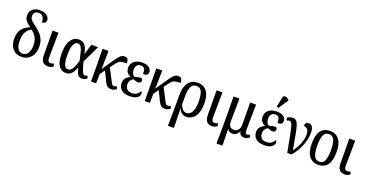

<svg xmlns="http://www.w3.org/2000/svg" viewBox="-34 -1768 5713 2965"><g transform="rotate(20 2822.0 -286.0)"><path d="M238 10Q152 10 96.5 -49.5Q41 -109 41 -218Q41 -322 90.5 -381.5Q140 -441 215 -464Q186 -486 161 -508Q136 -530 120.5 -557.5Q105 -585 105 -625Q105 -691 150 -728Q195 -765 270 -765Q321 -765 355 -748.5Q389 -732 406.5 -707.5Q424 -683 424 -660Q424 -629 406 -613.5Q388 -598 358 -598Q358 -648 336 -684Q314 -720 264 -720Q223 -720 201.5 -698.5Q180 -677 180 -641Q180 -612 191.5 -592Q203 -572 228.5 -551.5Q254 -531 295 -500Q340 -465 374.5 -428Q409 -391 428.5 -343Q448 -295 448 -230Q448 -152 420.5 -98.5Q393 -45 345.5 -17.5Q298 10 238 10ZM239 -41Q295 -41 326 -90Q357 -139 357 -218Q357 -276 341.5 -317.5Q326 -359 301 -388Q276 -417 248 -438Q202 -422 167 -368Q132 -314 132 -215Q132 -130 161.5 -86Q191 -42 239 -41Z M677 9Q618 9 589 -24.5Q560 -58 559 -131L556 -536H653L648 -126Q647 -87 660 -69Q673 -51 697 -51Q713 -51 723.5 -54.5Q734 -58 747 -65L764 -24Q747 -9 726 0Q705 9 677 9Z M969 10Q921 10 885 -17Q849 -44 828.5 -102.5Q808 -161 808 -257Q808 -402 858 -474Q908 -546 988 -546Q1025 -546 1054 -531Q1083 -516 1104.5 -477.5Q1126 -439 1140 -371H1145L1194 -536H1305L1168 -251Q1190 -166 1205 -124Q1220 -82 1232 -68Q1244 -54 1258 -54Q1277 -54 1299 -68L1316 -28Q1300 -12 1280 -3Q1260 6 1232 6Q1186 6 1164.5 -25.5Q1143 -57 1125 -132H1121Q1108 -94 1088.5 -61.5Q1069 -29 1039.5 -9.5Q1010 10 969 10ZM981 -54Q1009 -54 1029 -72Q1049 -90 1063.5 -118.5Q1078 -147 1088.5 -179.5Q1099 -212 1108 -241Q1090 -324 1076 -377.5Q1062 -431 1043 -457.5Q1024 -484 991 -484Q948 -484 923.5 -429Q899 -374 899 -266Q899 -160 918.5 -107Q938 -54 981 -54Z M1383 0 1378 -536H1475L1470 -236L1596 -421Q1639 -484 1668.5 -512.5Q1698 -541 1739 -541Q1781 -541 1794 -516Q1807 -491 1807 -452Q1757 -451 1727.5 -446Q1698 -441 1679 -426.5Q1660 -412 1638 -383L1581 -306L1690 -96Q1704 -68 1715 -61Q1726 -54 1742 -54Q1763 -54 1783 -68L1800 -28Q1784 -14 1763 -4Q1742 6 1714 6Q1672 6 1650 -11Q1628 -28 1606 -72L1527 -234L1469 -154L1466 0Z M2017 10Q1925 10 1879.5 -33Q1834 -76 1834 -137Q1834 -194 1863.5 -226Q1893 -258 1933 -272V-275Q1894 -290 1871 -321Q1848 -352 1848 -398Q1848 -445 1872.5 -478.5Q1897 -512 1938 -529Q1979 -546 2030 -546Q2084 -546 2117 -531Q2150 -516 2165 -493Q2180 -470 2180 -445Q2180 -415 2163.5 -399Q2147 -383 2098 -383Q2099 -431 2084.5 -463.5Q2070 -496 2025 -496Q1984 -496 1961 -470.5Q1938 -445 1938 -399Q1938 -360 1953.5 -331.5Q1969 -303 1990 -298Q2020 -306 2048.5 -311.5Q2077 -317 2099 -317Q2106 -312 2111.5 -302Q2117 -292 2117 -278Q2117 -259 2103 -247Q2089 -235 2067 -235Q2052 -235 2032.5 -241Q2013 -247 1987 -257Q1966 -247 1945.5 -221.5Q1925 -196 1925 -150Q1925 -109 1950.5 -78Q1976 -47 2035 -47Q2079 -47 2111.5 -66.5Q2144 -86 2164 -126Q2170 -122 2175 -112.5Q2180 -103 2180 -89Q2180 -48 2139 -19Q2098 10 2017 10Z M2266 0 2261 -536H2358L2353 -236L2479 -421Q2522 -484 2551.5 -512.5Q2581 -541 2622 -541Q2664 -541 2677 -516Q2690 -491 2690 -452Q2640 -451 2610.5 -446Q2581 -441 2562 -426.5Q2543 -412 2521 -383L2464 -306L2573 -96Q2587 -68 2598 -61Q2609 -54 2625 -54Q2646 -54 2666 -68L2683 -28Q2667 -14 2646 -4Q2625 6 2597 6Q2555 6 2533 -11Q2511 -28 2489 -72L2410 -234L2352 -154L2349 0Z M2733 237 2736 -79V-280Q2736 -405 2789 -475.5Q2842 -546 2944 -546Q3040 -546 3091.5 -478Q3143 -410 3143 -275Q3143 -178 3117 -115Q3091 -52 3047 -21Q3003 10 2948 10Q2908 10 2877 -12.5Q2846 -35 2827 -82H2825L2830 237ZM2931 -47Q2962 -47 2989.5 -68.5Q3017 -90 3034 -139.5Q3051 -189 3051 -272Q3051 -380 3026 -437Q3001 -494 2939 -494Q2877 -494 2851 -437.5Q2825 -381 2825 -281V-145Q2847 -96 2871 -71.5Q2895 -47 2931 -47Z M3372 9Q3313 9 3284 -24.5Q3255 -58 3254 -131L3251 -536H3348L3343 -126Q3342 -87 3355 -69Q3368 -51 3392 -51Q3408 -51 3418.5 -54.5Q3429 -58 3442 -65L3459 -24Q3442 -9 3421 0Q3400 9 3372 9Z M3531 237 3534 -126 3530 -536H3627L3622 -160Q3621 -132 3629 -107.5Q3637 -83 3656 -67.5Q3675 -52 3708 -52Q3754 -52 3780.5 -87Q3807 -122 3806 -176L3803 -536H3900L3894 -132Q3893 -88 3900 -71Q3907 -54 3927 -54Q3935 -54 3946 -57.5Q3957 -61 3967 -68L3984 -28Q3966 -11 3946.5 -2.5Q3927 6 3901 6Q3860 6 3839.5 -13Q3819 -32 3814 -70H3812Q3785 10 3704 10Q3646 10 3625 -37H3623L3628 237Z M4227 10Q4135 10 4089.5 -33Q4044 -76 4044 -137Q4044 -194 4073.5 -226Q4103 -258 4143 -272V-275Q4104 -290 4081 -321Q4058 -352 4058 -398Q4058 -445 4082.5 -478.5Q4107 -512 4148 -529Q4189 -546 4240 -546Q4294 -546 4327 -531Q4360 -516 4375 -493Q4390 -470 4390 -445Q4390 -415 4373.5 -399Q4357 -383 4308 -383Q4309 -431 4294.5 -463.5Q4280 -496 4235 -496Q4194 -496 4171 -470.5Q4148 -445 4148 -399Q4148 -360 4163.5 -331.5Q4179 -303 4200 -298Q4230 -306 4258.5 -311.5Q4287 -317 4309 -317Q4316 -312 4321.5 -302Q4327 -292 4327 -278Q4327 -259 4313 -247Q4299 -235 4277 -235Q4262 -235 4242.5 -241Q4223 -247 4197 -257Q4176 -247 4155.5 -221.5Q4135 -196 4135 -150Q4135 -109 4160.5 -78Q4186 -47 4245 -47Q4289 -47 4321.5 -66.5Q4354 -86 4374 -126Q4380 -122 4385 -112.5Q4390 -103 4390 -89Q4390 -48 4349 -19Q4308 10 4227 10ZM4242 -606 4210 -620 4243 -776Q4248 -802 4266 -807Q4284 -812 4306 -802.5Q4328 -793 4346 -776V-764Z M4607 0Q4584 -124 4568 -209Q4552 -294 4540 -347Q4528 -400 4517.5 -429Q4507 -458 4496 -468.5Q4485 -479 4470 -479Q4449 -479 4430 -465L4413 -505Q4451 -539 4504 -539Q4540 -539 4562 -519Q4584 -499 4600 -448Q4616 -397 4632.5 -305Q4649 -213 4675 -70Q4705 -103 4731.5 -153Q4758 -203 4775 -257.5Q4792 -312 4792 -358Q4792 -403 4782.5 -427Q4773 -451 4754.5 -463Q4736 -475 4706 -482Q4706 -511 4721.5 -527.5Q4737 -544 4764 -544Q4808 -544 4827 -509Q4846 -474 4846 -409Q4846 -363 4833.5 -308Q4821 -253 4798.5 -197Q4776 -141 4744.5 -90Q4713 -39 4675 0Z M5115 10Q5021 10 4967 -59Q4913 -128 4913 -269Q4913 -409 4964.5 -477.5Q5016 -546 5118 -546Q5211 -546 5265 -477.5Q5319 -409 5319 -269Q5319 -128 5267 -59Q5215 10 5115 10ZM5117 -41Q5178 -41 5203 -99Q5228 -157 5228 -269Q5228 -381 5203 -437.5Q5178 -494 5116 -494Q5054 -494 5029 -437.5Q5004 -381 5004 -269Q5004 -157 5029.5 -99Q5055 -41 5117 -41Z M5553 9Q5494 9 5465 -24.5Q5436 -58 5435 -131L5432 -536H5529L5524 -126Q5523 -87 5536 -69Q5549 -51 5573 -51Q5589 -51 5599.5 -54.5Q5610 -58 5623 -65L5640 -24Q5623 -9 5602 0Q5581 9 5553 9Z"/></g></svg>

Font: Noto Serif Condensed
Style: Regular
Weight: 400
Width: 3
Designer: Monotype Design Team
Foundry: Monotype Imaging Inc.
Version: Version 2.013; ttfautohint (v1.8.4.7-5d5b)